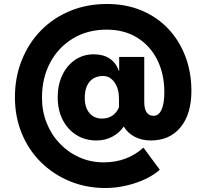

<svg xmlns="http://www.w3.org/2000/svg" viewBox="-20 -751 1051 965"><path d="M465 -45Q408 -45 364 -72.5Q320 -100 295 -149Q270 -198 270 -262Q270 -325 293.5 -374Q317 -423 358 -450.5Q399 -478 451 -478Q548 -478 579 -392V-465H705V-239Q705 -169 752 -169Q778 -169 792 -200Q806 -231 806 -287Q806 -379 770.5 -450Q735 -521 670 -561.5Q605 -602 516 -602Q419 -602 345.5 -557Q272 -512 231.5 -435Q191 -358 191 -260Q191 -192 214.5 -133Q238 -74 280.5 -29.5Q323 15 379.5 40Q436 65 501 65Q619 65 701 -9L783 102Q755 128 710.5 149Q666 170 613.5 182Q561 194 510 194Q413 194 330 159.5Q247 125 185 63.5Q123 2 89 -81.5Q55 -165 55 -262Q55 -362 89 -447.5Q123 -533 184.5 -596.5Q246 -660 331 -695.5Q416 -731 518 -731Q613 -731 691 -698.5Q769 -666 825 -607Q881 -548 911.5 -468Q942 -388 942 -294Q942 -178 887.5 -111.5Q833 -45 738 -45Q692 -45 657 -63.5Q622 -82 602 -115Q580 -83 544.5 -64Q509 -45 465 -45ZM406 -259Q406 -211 429.5 -183Q453 -155 493 -155Q523 -155 545 -170Q567 -185 578 -212V-255Q578 -305 555.5 -337Q533 -369 498 -369Q455 -369 430.5 -340.5Q406 -312 406 -259Z"/></svg>

Font: Wix Madefor Text ExtraBold
Style: Regular
Weight: 800
Designer: Dalton Maag Ltd
Foundry: Dalton Maag Ltd
Version: Version 3.100